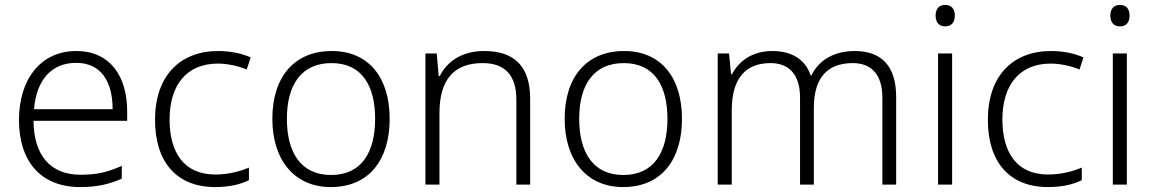

<svg xmlns="http://www.w3.org/2000/svg" viewBox="-20 -749 4680 779"><path d="M290 -542C142 -542 57 -424 57 -262C57 -95 145 10 305 10C373 10 421 -1 474 -24V-76C415 -50 373 -40 307 -40C185 -40 117 -118 116 -259H496V-298C496 -440 426 -542 290 -542ZM289 -494C390 -494 437 -418 437 -306H118C128 -427 191 -494 289 -494Z M853 10C911 10 956 -1 990 -18V-69C952 -53 906 -41 853 -41C726 -41 668 -131 668 -264C668 -405 738 -491 864 -491C901 -491 945 -482 981 -467L997 -516C962 -532 916 -542 865 -542C712 -542 609 -443 609 -263C609 -91 697 10 853 10Z M1561 -267C1561 -432 1478 -542 1326 -542C1176 -542 1085 -439 1085 -267C1085 -99 1175 10 1322 10C1477 10 1561 -100 1561 -267ZM1144 -267C1144 -408 1205 -493 1325 -493C1450 -493 1502 -399 1502 -267C1502 -131 1447 -39 1323 -39C1201 -39 1144 -130 1144 -267Z M1944 -542C1854 -542 1793 -499 1764 -440H1760L1752 -532H1706V0H1763V-290C1763 -425 1821 -493 1938 -493C2027 -493 2075 -446 2075 -344V0H2131V-348C2131 -482 2065 -542 1944 -542Z M2747 -267C2747 -432 2664 -542 2512 -542C2362 -542 2271 -439 2271 -267C2271 -99 2361 10 2508 10C2663 10 2747 -100 2747 -267ZM2330 -267C2330 -408 2391 -493 2511 -493C2636 -493 2688 -399 2688 -267C2688 -131 2633 -39 2509 -39C2387 -39 2330 -130 2330 -267Z M3448 -542C3365 -542 3303 -506 3272 -443H3269C3247 -509 3191 -542 3114 -542C3031 -542 2977 -500 2950 -448H2946L2938 -532H2892V0H2949V-302C2949 -431 3005 -493 3106 -493C3180 -493 3226 -448 3226 -353V0H3282V-311C3282 -435 3338 -493 3440 -493C3514 -493 3560 -448 3560 -353V0H3616V-355C3616 -485 3553 -542 3448 -542Z M3815 -729C3790 -729 3776 -713 3776 -686C3776 -658 3790 -642 3815 -642C3840 -642 3854 -658 3854 -686C3854 -713 3840 -729 3815 -729ZM3843 -532H3786V0H3843Z M4232 10C4290 10 4335 -1 4369 -18V-69C4331 -53 4285 -41 4232 -41C4105 -41 4047 -131 4047 -264C4047 -405 4117 -491 4243 -491C4280 -491 4324 -482 4360 -467L4376 -516C4341 -532 4295 -542 4244 -542C4091 -542 3988 -443 3988 -263C3988 -91 4076 10 4232 10Z M4524 -729C4499 -729 4485 -713 4485 -686C4485 -658 4499 -642 4524 -642C4549 -642 4563 -658 4563 -686C4563 -713 4549 -729 4524 -729ZM4552 -532H4495V0H4552Z"/></svg>

Font: Noto Sans Ethiopic Light
Style: Regular
Weight: 300
Designer: Monotype Design Team
Foundry: Monotype Imaging Inc.
Version: Version 2.102